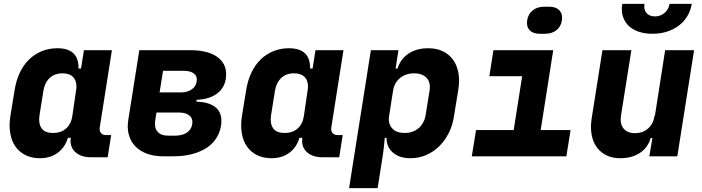

<svg xmlns="http://www.w3.org/2000/svg" viewBox="-20 -810 3640 995"><path d="M34 -210 56 -345Q64 -394 83 -434Q102 -474 131 -502Q160 -530 197 -545Q234 -560 277 -560Q389 -560 387 -455H400L415 -550H560L497 -150Q494 -132 503 -121Q512 -110 530 -110H556L538 5H452Q398 5 369 -23Q340 -51 347 -96H332Q317 -46 279 -18Q241 10 187 10Q145 10 112.5 -6Q80 -22 60 -50.5Q40 -79 33 -120Q26 -161 34 -210ZM255 -121Q297 -121 323 -144.5Q349 -168 355 -210L376 -354Q378 -390 359.5 -410Q341 -430 304 -430Q263 -430 237.5 -406Q212 -382 205 -340L185 -215Q178 -172 194.5 -146.5Q211 -121 255 -121Z M807 -331H915Q950 -331 972.5 -346Q995 -361 999 -387Q1004 -413 986 -428Q968 -443 933 -443H825ZM784 -184Q779 -148 796.5 -127.5Q814 -107 852 -107H887Q925 -107 948 -122.5Q971 -138 976 -165Q981 -194 962.5 -210.5Q944 -227 906 -227H791ZM964 -550Q1064 -550 1112.5 -510Q1161 -470 1150 -400Q1142 -352 1102.5 -323.5Q1063 -295 999 -293L998 -283Q1070 -281 1102.5 -249Q1135 -217 1125 -157Q1119 -121 1099.5 -91.5Q1080 -62 1048 -42Q1016 -22 973.5 -11Q931 0 880 0H825Q778 0 741.5 -13.5Q705 -27 681 -52Q657 -77 647.5 -112Q638 -147 645 -190L702 -550Z M1234 -210 1256 -345Q1264 -394 1283 -434Q1302 -474 1331 -502Q1360 -530 1397 -545Q1434 -560 1477 -560Q1589 -560 1587 -455H1600L1615 -550H1760L1697 -150Q1694 -132 1703 -121Q1712 -110 1730 -110H1756L1738 5H1652Q1598 5 1569 -23Q1540 -51 1547 -96H1532Q1517 -46 1479 -18Q1441 10 1387 10Q1345 10 1312.5 -6Q1280 -22 1260 -50.5Q1240 -79 1233 -120Q1226 -161 1234 -210ZM1455 -121Q1497 -121 1523 -144.5Q1549 -168 1555 -210L1576 -354Q1578 -390 1559.5 -410Q1541 -430 1504 -430Q1463 -430 1437.5 -406Q1412 -382 1405 -340L1385 -215Q1378 -172 1394.5 -146.5Q1411 -121 1455 -121Z M1789 165 1902 -550H2045L2030 -455H2040Q2056 -505 2097.5 -532.5Q2139 -560 2199 -560Q2242 -560 2274.5 -544.5Q2307 -529 2327.5 -501Q2348 -473 2355.5 -433Q2363 -393 2355 -345L2333 -210Q2326 -161 2305.5 -120.5Q2285 -80 2255 -51Q2225 -22 2187.5 -6Q2150 10 2107 10Q2050 10 2016.5 -19Q1983 -48 1983 -96H1974Q1973 -88 1970.5 -60Q1968 -32 1963 0L1937 165ZM1995 -200Q1993 -165 2014 -143Q2035 -121 2077 -121Q2121 -121 2150 -146.5Q2179 -172 2186 -215L2206 -340Q2213 -382 2191 -406Q2169 -430 2126 -430Q2083 -430 2053 -405.5Q2023 -381 2017 -340Z M2425 0 2447 -136H2642L2686 -415H2516L2537 -550H2847L2782 -136H2937L2915 0ZM2712 -705Q2717 -737 2740.5 -756Q2764 -775 2798 -775H2828Q2862 -775 2879.5 -755.5Q2897 -736 2892 -704Q2887 -672 2863.5 -653.5Q2840 -635 2805 -635H2776Q2742 -635 2724.5 -654Q2707 -673 2712 -705Z M3046 -195 3102 -550H3252L3198 -210Q3192 -168 3211.5 -144Q3231 -120 3271 -120Q3311 -120 3338.5 -144Q3366 -168 3372 -210H3374L3427 -550H3577L3490 0H3345L3361 -95H3352Q3338 -45 3296 -17.5Q3254 10 3194 10Q3154 10 3123 -5Q3092 -20 3072.5 -47Q3053 -74 3046 -112Q3039 -150 3046 -195ZM3205 -790H3320Q3315 -761 3330 -743Q3345 -725 3374 -725Q3403 -725 3424 -743Q3445 -761 3450 -790H3565Q3559 -755 3542 -726.5Q3525 -698 3498 -677.5Q3471 -657 3436.5 -646Q3402 -635 3361 -635Q3321 -635 3289 -646Q3257 -657 3236.5 -677.5Q3216 -698 3207.5 -726.5Q3199 -755 3205 -790Z"/></svg>

Font: JetBrains Mono ExtraBold
Style: Italic
Weight: 800
Designer: Philipp Nurullin, Konstantin Bulenkov
Foundry: JetBrains
Version: Version 1.000; ttfautohint (v1.8.3)